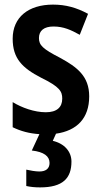

<svg xmlns="http://www.w3.org/2000/svg" viewBox="-20 -573 437 833"><path d="M290 128C290 85 260 50 209 38L223 7C314 -6 367 -60 367 -155C367 -243 314 -282 241 -322C165 -361 149 -377 149 -408C149 -440 171 -458 212 -458C256 -458 288 -443 326 -422L362 -513C312 -540 265 -553 210 -553C103 -553 35 -498 35 -405C35 -319 77 -278 158 -236C240 -196 250 -176 250 -145C250 -108 227 -86 179 -86C129 -86 74 -106 35 -130V-21C70 -4 106 6 151 9L118 80C171 86 195 105 195 134C195 159 178 171 151 171C135 171 111 167 94 163V234C112 238 131 240 154 240C253 240 290 200 290 128Z"/></svg>

Font: Noto Sans Tamil Condensed SemiBold
Style: Regular
Weight: 600
Width: 3
Designer: Jelle Bosma - Monotype Design Team
Foundry: Monotype Imaging Inc.
Version: Version 2.004